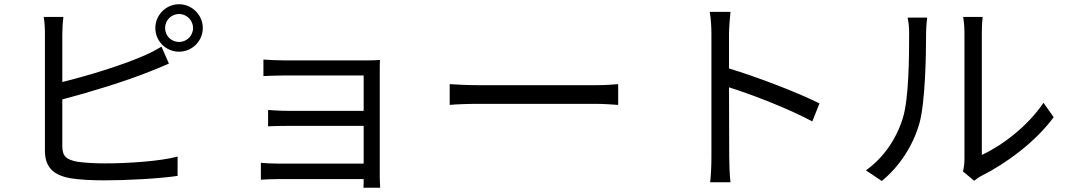

<svg xmlns="http://www.w3.org/2000/svg" viewBox="-20 -830 5040 906"><path d="M274 -361C398 -393 571 -446 683 -491C713 -502 749 -518 777 -530L742 -610C714 -593 685 -578 654 -565C550 -520 392 -472 274 -443V-669C274 -697 276 -727 279 -750H186C191 -727 192 -693 192 -669V-119C192 -38 235 -3 312 11C353 18 413 21 472 21C581 21 731 13 818 0V-91C735 -69 582 -59 476 -59C427 -59 375 -62 344 -67C295 -77 274 -90 274 -141ZM825 -632C788 -632 759 -661 759 -698C759 -734 788 -764 825 -764C861 -764 891 -734 891 -698C891 -661 861 -632 825 -632ZM825 -810C763 -810 713 -759 713 -698C713 -636 763 -586 825 -586C886 -586 937 -636 937 -698C937 -759 886 -810 825 -810Z M1774 56C1773 42 1772 18 1772 2V-496C1772 -515 1772 -536 1773 -547C1760 -546 1734 -545 1712 -545H1325C1299 -545 1242 -547 1223 -549V-471C1241 -472 1299 -474 1325 -474H1696V-307H1334C1300 -307 1264 -310 1245 -311V-234C1265 -235 1300 -236 1335 -236H1696V-58H1293C1259 -58 1227 -60 1211 -62V18C1227 17 1262 15 1293 15H1696C1696 31 1696 47 1695 56Z M2102 -335C2133 -338 2186 -340 2241 -340H2790C2835 -340 2877 -336 2897 -335V-433C2875 -431 2839 -428 2789 -428H2241C2185 -428 2132 -431 2102 -433Z M3847 -342C3741 -395 3552 -467 3420 -507V-670C3420 -700 3424 -743 3427 -774H3329C3335 -743 3337 -698 3337 -670V-88C3337 -51 3335 -2 3331 30H3427C3423 -3 3421 -56 3421 -88L3420 -418C3531 -383 3704 -316 3813 -257Z M4141 24C4225 -45 4289 -143 4319 -250C4346 -350 4350 -564 4350 -675C4350 -705 4354 -735 4355 -747H4263C4267 -726 4270 -704 4270 -674C4270 -563 4269 -364 4240 -272C4210 -175 4150 -86 4066 -26ZM4577 23C4587 15 4596 8 4611 0C4727 -58 4866 -160 4952 -277L4904 -345C4828 -232 4705 -141 4613 -99V-676C4613 -714 4616 -742 4617 -750H4525C4526 -742 4531 -714 4531 -676V-77C4531 -57 4528 -37 4524 -21Z"/></svg>

Font: Noto Sans CJK JP Regular
Style: Regular
Weight: 400
Designer: Ryoko NISHIZUKA (kana & ideographs); Paul D. Hunt (Latin, Greek & Cyrillic); Wenlong ZHANG (bopomofo); Sandoll Communica
Foundry: Adobe Systems Incorporated
Version: Version 1.001;PS 1.001;hotconv 1.0.78;makeotf.lib2.5.61930